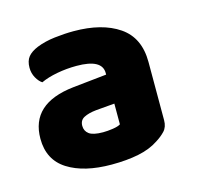

<svg xmlns="http://www.w3.org/2000/svg" viewBox="-62 -721 479 465"><g transform="rotate(-15 177.5 -488.0)"><path d="M165 -401Q176 -401 189.5 -403Q203 -405 209 -409V-461L162 -457Q143 -455 131.5 -449Q120 -443 120 -429Q120 -416 130 -408.5Q140 -401 165 -401ZM159 -656Q230 -656 272.5 -627Q315 -598 315 -537V-391Q315 -374 305.5 -364Q296 -354 283 -346Q262 -332 232.5 -326Q203 -320 165 -320Q96 -320 55 -346Q14 -372 14 -425Q14 -513 123 -525L208 -534V-538Q208 -573 144 -573Q119 -573 95 -568.5Q71 -564 54 -556Q46 -561 39.5 -572.5Q33 -584 33 -598Q33 -615 41 -625Q49 -635 66 -642Q86 -650 111 -653Q136 -656 159 -656Z"/></g></svg>

Font: Baloo Cyrillic
Style: Regular
Weight: 400
Designer: Ek Type, Denis Ignatov
Foundry: Ek Type
Version: Version 1.50 July 26, 2019